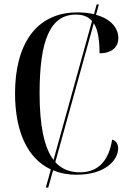

<svg xmlns="http://www.w3.org/2000/svg" viewBox="-20 -780 588 868"><path d="M187 68H198L220 -10C251 3 286 10 325 10C460 10 514 -59 514 -109C514 -124 508 -143 487 -149C472 -54 425 -1 341 -1C295 -1 258 -16 230 -47L404 -675C422 -647 430 -602 430 -539C484 -539 515 -566 515 -608C515 -654 480 -695 414 -713L427 -760H417L405 -716C383 -721 358 -724 330 -724C142 -724 48 -578 48 -358C48 -189 102 -64 210 -14ZM159 -359C159 -596 206 -714 323 -714C355 -714 379 -705 396 -685L222 -57C179 -114 159 -214 159 -359Z"/></svg>

Font: Noto Serif Display Condensed Medium
Style: Regular
Weight: 500
Width: 3
Designer: Monotype Design Team
Foundry: Monotype Imaging Inc.
Version: Version 2.009